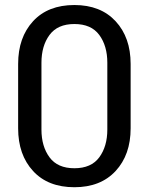

<svg xmlns="http://www.w3.org/2000/svg" viewBox="-20 -746 604 780"><path d="M53.7 -224.6V-486.3Q53.7 -593.8 114.3 -659.7Q174.8 -725.6 282.2 -725.6Q388.7 -725.6 449.7 -659.7Q510.7 -593.8 510.7 -486.3V-224.6Q510.7 -117.2 449.7 -51.3Q388.7 14.6 282.2 14.6Q174.8 14.6 114.3 -51.3Q53.7 -117.2 53.7 -224.6ZM148.4 -219.7Q148.4 -151.4 181.2 -106.9Q213.9 -62.5 282.2 -62.5Q350.6 -62.5 383.3 -106.9Q416 -151.4 416 -219.7V-491.2Q416 -559.6 383.3 -604Q350.6 -648.4 282.2 -648.4Q213.9 -648.4 181.2 -604Q148.4 -559.6 148.4 -491.2Z"/></svg>

Font: RobotoFlex
Style: Regular
Weight: 400
Designer: Berlow after Robertson
Foundry: Google
Version: Version 2.136